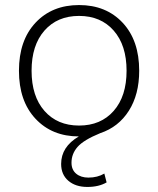

<svg xmlns="http://www.w3.org/2000/svg" viewBox="-20 -530 625 760"><path d="M377 -3Q311 24 287 51.5Q263 79 263 114Q263 142 281.5 157.5Q300 173 330 173Q366 173 393 157L402 192Q371 210 326 210Q279 210 250.5 185.5Q222 161 222 119Q222 51 292 10Q186 10 120.5 -60Q55 -130 55 -250Q55 -370 120.5 -440Q186 -510 293 -510Q400 -510 465.5 -440Q531 -370 531 -250Q531 -156 490 -91.5Q449 -27 377 -3ZM156 -409Q105 -351 105 -250Q105 -149 156 -91Q207 -33 293 -33Q379 -33 430 -91Q481 -149 481 -250Q481 -351 430 -409Q379 -467 293 -467Q207 -467 156 -409Z"/></svg>

Font: Elaine Sans Light
Style: Regular
Weight: 300
Designer: Wei Huang
Foundry: Wei Huang
Version: Version 2.001;December 24, 2019;FontCreator 12.0.0.2547 64-b